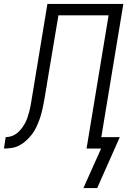

<svg xmlns="http://www.w3.org/2000/svg" viewBox="-53 -755 673 976"><path d="M371 201 461 0H387L499 -677H244L185 -325Q185 -324 185 -322Q185 -320 184 -318V-314Q183 -312 183 -310.5Q183 -309 182 -307Q179 -287 175.5 -267Q172 -247 168.5 -227.5Q165 -208 160 -188Q155 -168 148 -148.5Q141 -129 132 -109.5Q123 -90 110 -73Q97 -56 81 -41Q65 -26 46 -16Q27 -6 6.5 -3Q-14 0 -33 0L-24 -58Q-9 -58 6 -63Q21 -68 33.5 -78Q46 -88 56 -101Q66 -114 73.5 -127.5Q81 -141 86 -155.5Q91 -170 95 -185Q99 -200 102 -215Q105 -230 107 -244V-245Q111 -267 114.5 -289.5Q118 -312 122 -335L188 -735H574L462 -58H556L441 201Z"/></svg>

Font: Iosevka SS04 Light Extended
Style: Italic
Weight: 300
Width: 7
Italic angle: -9°
Monospace: yes
Designer: Belleve Invis
Foundry: Belleve Invis
Version: Version 19.0.0; ttfautohint (v1.8.4)